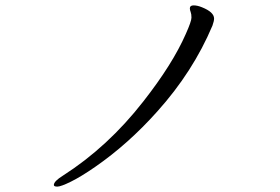

<svg xmlns="http://www.w3.org/2000/svg" viewBox="-20 -674 1040 713"><path d="M685 -643Q685 -654 699 -654Q713 -654 730 -647Q775 -629 775 -605Q775 -596 769 -579Q697 -408 564 -260Q456 -139 333 -54Q281 -18 243.5 0.5Q206 19 193 19Q180 19 180 13Q180 -1 214 -22Q381 -129 512 -297Q621 -436 670 -548Q691 -595 691 -608.5Q691 -622 688 -629.5Q685 -637 685 -643Z"/></svg>

Font: LXGW WenKai
Style: Regular
Weight: 400
Designer: LXGW / Fontworks Inc.
Foundry: LXGW / Fontworks Inc.
Version: Version 1.520; June 14, 2025